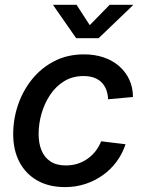

<svg xmlns="http://www.w3.org/2000/svg" viewBox="-20 -764 593 796"><path d="M249.5 11.7Q183.1 11.7 134.8 -15.6Q86.4 -43 60.5 -92.5Q34.7 -142.1 34.7 -208Q34.7 -270.5 54.9 -329.6Q75.2 -388.7 113.3 -435.8Q151.4 -482.9 205.6 -510.7Q259.8 -538.6 328.1 -538.6Q373 -538.6 410.2 -525.9Q447.3 -513.2 474.1 -489.7Q501 -466.3 516.1 -433.8Q531.2 -401.4 531.2 -361.8L428.2 -352.5Q427.2 -374 420.7 -391.6Q414.1 -409.2 401.6 -421.9Q389.2 -434.6 370.6 -441.7Q352.1 -448.7 326.2 -448.7Q281.2 -448.7 246.6 -427.7Q211.9 -406.7 188.2 -371.3Q164.6 -335.9 152.3 -293.5Q140.1 -251 140.1 -208Q140.1 -169.4 152.3 -140.1Q164.6 -110.8 189.5 -94.5Q214.4 -78.1 252.4 -78.1Q279.3 -78.1 302 -85.4Q324.7 -92.8 343.5 -106.2Q362.3 -119.6 376.5 -137.9Q390.6 -156.2 399.4 -178.2L500.5 -166Q487.3 -126 463.1 -93.5Q439 -61 406 -37.6Q373 -14.2 333.5 -1.2Q293.9 11.7 249.5 11.7ZM297.4 -744.1 352.1 -659.7 434.6 -744.1H531.7L531.2 -742.2L388.7 -605.5H295.9L200.7 -742.2L201.2 -744.1Z"/></svg>

Font: Inter 24pt Medium
Style: Italic
Weight: 500
Italic angle: -9.3988°
Designer: Rasmus Andersson
Foundry: rsms
Version: Version 4.001;git-66647c0bb